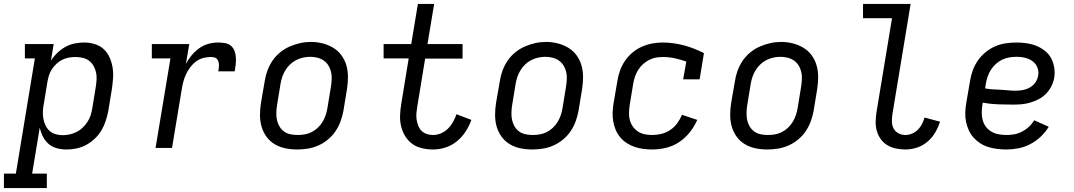

<svg xmlns="http://www.w3.org/2000/svg" viewBox="-64 -755 5484 980"><path d="M-44 205V131H17L114 -457H63V-530H210L196 -445Q209 -466 228 -484.5Q247 -503 269.5 -515.5Q292 -528 316.5 -533Q341 -538 365 -538Q365 -538 365 -538Q365 -538 366 -538Q393 -538 419.5 -530Q446 -522 465 -504.5Q484 -487 495 -462.5Q506 -438 510.5 -411.5Q515 -385 513 -356.5Q511 -328 507 -300L489 -190Q484 -165 476 -139.5Q468 -114 454.5 -91Q441 -68 421 -48.5Q401 -29 377 -16Q353 -3 327.5 2.5Q302 8 276 8Q250 8 226 1.5Q202 -5 184 -20.5Q166 -36 155 -58Q144 -80 139 -104L100 131H175V205ZM256 -65Q274 -65 292 -69Q310 -73 327 -81.5Q344 -90 358 -103.5Q372 -117 382.5 -133Q393 -149 398.5 -166.5Q404 -184 407 -202L425 -312Q428 -331 429 -350Q430 -369 426 -386.5Q422 -404 413 -419.5Q404 -435 390 -445.5Q376 -456 358 -460Q340 -464 321 -464Q304 -464 287 -461Q270 -458 254 -450Q238 -442 224.5 -429.5Q211 -417 201 -402Q191 -387 186 -370.5Q181 -354 178 -337L160 -227Q156 -208 155 -189Q154 -170 157 -151.5Q160 -133 167.5 -116.5Q175 -100 188 -88Q201 -76 218.5 -70.5Q236 -65 256 -65Z M730 0 806 -457H711V-530H902L885 -429Q897 -452 914 -472.5Q931 -493 952.5 -508.5Q974 -524 999 -531Q1024 -538 1049 -538Q1067 -538 1084.5 -535Q1102 -532 1114.5 -521.5Q1127 -511 1133 -495Q1139 -479 1140 -461.5Q1141 -444 1139 -426Q1137 -408 1134 -391H1050Q1052 -399 1053 -408Q1054 -417 1053.5 -425.5Q1053 -434 1050.5 -442Q1048 -450 1042 -455.5Q1036 -461 1027.5 -462.5Q1019 -464 1010 -464Q991 -464 971.5 -458.5Q952 -453 935.5 -440.5Q919 -428 906.5 -411Q894 -394 885.5 -376Q877 -358 872 -339Q867 -320 864 -301L814 0Z M1453 8Q1422 8 1392.5 2Q1363 -4 1338 -19Q1313 -34 1296 -57.5Q1279 -81 1271 -109Q1263 -137 1263 -168Q1263 -199 1268 -230L1287 -340Q1291 -367 1300.5 -393.5Q1310 -420 1326 -444Q1342 -468 1365 -487Q1388 -506 1414.5 -517.5Q1441 -529 1468 -535Q1495 -541 1523 -541Q1554 -541 1583 -533.5Q1612 -526 1637 -511Q1662 -496 1679 -472.5Q1696 -449 1704 -421Q1712 -393 1712 -362Q1712 -331 1707 -300L1689 -190Q1684 -163 1674.5 -136.5Q1665 -110 1649 -86Q1633 -62 1610 -43Q1587 -24 1561 -12.5Q1535 -1 1507.5 3.5Q1480 8 1453 8ZM1454 -66Q1473 -66 1491 -69Q1509 -72 1526 -80.5Q1543 -89 1557.5 -102.5Q1572 -116 1582 -132.5Q1592 -149 1598 -166.5Q1604 -184 1607 -202L1625 -312Q1628 -331 1629 -350Q1630 -369 1626 -387Q1622 -405 1612.5 -420.5Q1603 -436 1588.5 -446Q1574 -456 1556 -460.5Q1538 -465 1519 -465Q1501 -465 1483 -461Q1465 -457 1448 -448.5Q1431 -440 1417 -426.5Q1403 -413 1393 -397Q1383 -381 1377 -363.5Q1371 -346 1368 -328L1350 -218Q1347 -199 1346.5 -180Q1346 -161 1349.5 -143.5Q1353 -126 1362 -110.5Q1371 -95 1385 -84.5Q1399 -74 1417 -70Q1435 -66 1454 -66Z M2147 8Q2118 8 2090 1.5Q2062 -5 2040.5 -20.5Q2019 -36 2004.5 -59.5Q1990 -83 1983.5 -109.5Q1977 -136 1978 -165.5Q1979 -195 1984 -224L2022 -457H1894V-530H2035L2069 -735H2152L2118 -530H2297V-456H2106L2066 -212Q2063 -195 2061.5 -178Q2060 -161 2062.5 -144.5Q2065 -128 2071 -113Q2077 -98 2088 -87Q2099 -76 2114.5 -71Q2130 -66 2147 -66Q2167 -66 2187 -74.5Q2207 -83 2222.5 -98.5Q2238 -114 2248.5 -133Q2259 -152 2266 -172L2342 -143Q2331 -112 2312.5 -83.5Q2294 -55 2267.5 -33.5Q2241 -12 2209.5 -2Q2178 8 2147 8Z M2653 8Q2622 8 2592.5 2Q2563 -4 2538 -19Q2513 -34 2496 -57.5Q2479 -81 2471 -109Q2463 -137 2463 -168Q2463 -199 2468 -230L2487 -340Q2491 -367 2500.5 -393.5Q2510 -420 2526 -444Q2542 -468 2565 -487Q2588 -506 2614.5 -517.5Q2641 -529 2668 -535Q2695 -541 2723 -541Q2754 -541 2783 -533.5Q2812 -526 2837 -511Q2862 -496 2879 -472.5Q2896 -449 2904 -421Q2912 -393 2912 -362Q2912 -331 2907 -300L2889 -190Q2884 -163 2874.5 -136.5Q2865 -110 2849 -86Q2833 -62 2810 -43Q2787 -24 2761 -12.5Q2735 -1 2707.5 3.5Q2680 8 2653 8ZM2654 -66Q2673 -66 2691 -69Q2709 -72 2726 -80.5Q2743 -89 2757.5 -102.5Q2772 -116 2782 -132.5Q2792 -149 2798 -166.5Q2804 -184 2807 -202L2825 -312Q2828 -331 2829 -350Q2830 -369 2826 -387Q2822 -405 2812.5 -420.5Q2803 -436 2788.5 -446Q2774 -456 2756 -460.5Q2738 -465 2719 -465Q2701 -465 2683 -461Q2665 -457 2648 -448.5Q2631 -440 2617 -426.5Q2603 -413 2593 -397Q2583 -381 2577 -363.5Q2571 -346 2568 -328L2550 -218Q2547 -199 2546.5 -180Q2546 -161 2549.5 -143.5Q2553 -126 2562 -110.5Q2571 -95 2585 -84.5Q2599 -74 2617 -70Q2635 -66 2654 -66Z M3266 8Q3242 8 3219 5Q3196 2 3174.5 -5.5Q3153 -13 3134 -25.5Q3115 -38 3101 -55Q3087 -72 3078.5 -92.5Q3070 -113 3066 -136Q3062 -159 3063 -182.5Q3064 -206 3068 -230L3087 -340Q3091 -367 3100 -393Q3109 -419 3125 -443Q3141 -467 3163.5 -486Q3186 -505 3212 -516.5Q3238 -528 3265 -533Q3292 -538 3319 -538Q3347 -538 3375 -534Q3403 -530 3429 -523Q3455 -516 3480 -506Q3505 -496 3529 -484L3507 -350H3423L3439 -441Q3410 -451 3380.5 -457.5Q3351 -464 3320 -464Q3302 -464 3284 -461Q3266 -458 3249 -449Q3232 -440 3217.5 -427Q3203 -414 3193 -397.5Q3183 -381 3177 -363.5Q3171 -346 3168 -328L3150 -218Q3147 -198 3146.5 -178.5Q3146 -159 3151 -141Q3156 -123 3167 -108Q3178 -93 3193.5 -83Q3209 -73 3227.5 -69.5Q3246 -66 3266 -66Q3289 -66 3313 -72Q3337 -78 3357.5 -92Q3378 -106 3393 -126.5Q3408 -147 3417 -169L3495 -143Q3480 -109 3456.5 -79.5Q3433 -50 3402 -29.5Q3371 -9 3335.5 -0.5Q3300 8 3266 8Z M3853 8Q3822 8 3792.5 2Q3763 -4 3738 -19Q3713 -34 3696 -57.5Q3679 -81 3671 -109Q3663 -137 3663 -168Q3663 -199 3668 -230L3687 -340Q3691 -367 3700.5 -393.5Q3710 -420 3726 -444Q3742 -468 3765 -487Q3788 -506 3814.5 -517.5Q3841 -529 3868 -535Q3895 -541 3923 -541Q3954 -541 3983 -533.5Q4012 -526 4037 -511Q4062 -496 4079 -472.5Q4096 -449 4104 -421Q4112 -393 4112 -362Q4112 -331 4107 -300L4089 -190Q4084 -163 4074.5 -136.5Q4065 -110 4049 -86Q4033 -62 4010 -43Q3987 -24 3961 -12.5Q3935 -1 3907.5 3.5Q3880 8 3853 8ZM3854 -66Q3873 -66 3891 -69Q3909 -72 3926 -80.5Q3943 -89 3957.5 -102.5Q3972 -116 3982 -132.5Q3992 -149 3998 -166.5Q4004 -184 4007 -202L4025 -312Q4028 -331 4029 -350Q4030 -369 4026 -387Q4022 -405 4012.5 -420.5Q4003 -436 3988.5 -446Q3974 -456 3956 -460.5Q3938 -465 3919 -465Q3901 -465 3883 -461Q3865 -457 3848 -448.5Q3831 -440 3817 -426.5Q3803 -413 3793 -397Q3783 -381 3777 -363.5Q3771 -346 3768 -328L3750 -218Q3747 -199 3746.5 -180Q3746 -161 3749.5 -143.5Q3753 -126 3762 -110.5Q3771 -95 3785 -84.5Q3799 -74 3817 -70Q3835 -66 3854 -66Z M4558 8Q4533 8 4509 3Q4485 -2 4465 -14Q4445 -26 4431.5 -45Q4418 -64 4411.5 -86.5Q4405 -109 4405.5 -134Q4406 -159 4410 -184L4489 -662H4341V-735H4584L4491 -172Q4488 -153 4488.5 -133.5Q4489 -114 4497.5 -98.5Q4506 -83 4522 -74.5Q4538 -66 4558 -66Q4574 -66 4591 -73Q4608 -80 4621 -93Q4634 -106 4642 -122Q4650 -138 4655 -155L4734 -134Q4725 -105 4709 -78Q4693 -51 4669 -31Q4645 -11 4616 -1.5Q4587 8 4558 8Z M5073 8Q5049 8 5025 5Q5001 2 4979 -5Q4957 -12 4938 -24.5Q4919 -37 4904.5 -53.5Q4890 -70 4880.5 -91Q4871 -112 4866.5 -135Q4862 -158 4863 -182Q4864 -206 4868 -230L4887 -340Q4891 -367 4900.5 -394Q4910 -421 4926.5 -445Q4943 -469 4966 -488Q4989 -507 5015.5 -518.5Q5042 -530 5070 -534Q5098 -538 5125 -538Q5152 -538 5178 -534Q5204 -530 5227 -520.5Q5250 -511 5269.5 -495.5Q5289 -480 5301 -458Q5313 -436 5317 -410Q5321 -384 5317 -358Q5313 -336 5302.5 -315Q5292 -294 5275.5 -277Q5259 -260 5238 -249Q5217 -238 5195 -231.5Q5173 -225 5151 -223Q5129 -221 5107 -221Q5068 -221 5029 -222.5Q4990 -224 4952 -231L4950 -218Q4947 -198 4947 -178Q4947 -158 4952.5 -139.5Q4958 -121 4969.5 -106.5Q4981 -92 4997.5 -82.5Q5014 -73 5033.5 -69.5Q5053 -66 5073 -66Q5093 -66 5113 -69.5Q5133 -73 5152.5 -83Q5172 -93 5188 -108Q5204 -123 5215 -141L5289 -108Q5272 -80 5247.5 -57Q5223 -34 5194 -19Q5165 -4 5134 2Q5103 8 5073 8ZM5120 -292Q5132 -292 5144.5 -293.5Q5157 -295 5169 -298.5Q5181 -302 5192.5 -308.5Q5204 -315 5213 -324.5Q5222 -334 5227.5 -345.5Q5233 -357 5235 -369Q5238 -383 5235 -397.5Q5232 -412 5224.5 -423.5Q5217 -435 5206 -443Q5195 -451 5181.5 -456Q5168 -461 5153.5 -463Q5139 -465 5125 -465Q5107 -465 5088 -462Q5069 -459 5051.5 -450.5Q5034 -442 5019 -428.5Q5004 -415 4993.5 -398.5Q4983 -382 4977 -364Q4971 -346 4968 -328L4964 -304Q4983 -300 5002.5 -299Q5022 -298 5042 -297Q5062 -296 5081.5 -294Q5101 -292 5120 -292Z"/></svg>

Font: Iosevka Curly Slab Extended
Style: Italic
Weight: 400
Width: 7
Italic angle: -9°
Monospace: yes
Designer: Belleve Invis
Foundry: Belleve Invis
Version: Version 11.1.0; ttfautohint (v1.8.3)